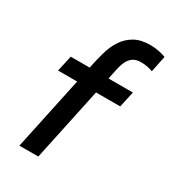

<svg xmlns="http://www.w3.org/2000/svg" viewBox="-183 -845 842 942"><g transform="rotate(30 238.5 -374.5)"><path d="M78 -504H185Q195 -553 207.5 -597.5Q220 -642 242.5 -675.5Q265 -709 300 -729Q335 -749 389 -749Q412 -749 435 -744.5Q458 -740 477 -733Q472 -710 467.5 -687Q463 -664 458 -641Q441 -647 425.5 -650Q410 -653 391 -653Q362 -653 345 -640.5Q328 -628 318.5 -607.5Q309 -587 303.5 -560Q298 -533 292 -504H430Q425 -481 420 -459Q415 -437 410 -414H273Q251 -310 229 -207Q207 -104 185 0H78Q100 -104 122 -207Q144 -310 166 -414H58Q63 -437 68 -459Q73 -481 78 -504Z"/></g></svg>

Font: Rosa Sans Medium
Style: Italic
Weight: 500
Italic angle: -12°
Designer: Pentagram / MCKL
Foundry: Pentagram / MCKL
Version: Version 1.005;September 16, 2019;FontCreator 11.5.0.2425 64-